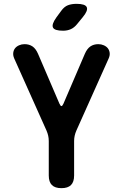

<svg xmlns="http://www.w3.org/2000/svg" viewBox="-20 -970 640 1000"><path d="M300 10Q266.5 10 250.2 -6.3Q234 -22.5 234 -56V-235.4Q234 -249.8 231 -263.2Q228 -276.6 222.3 -289.7L54.1 -665.5Q47.3 -681.1 49 -695Q50.7 -708.9 58.5 -718.7Q66.3 -728.5 79.6 -734.2Q92.8 -740 107.8 -740Q131.7 -740 149 -728.4Q166.3 -716.8 178 -689.9L289.3 -430.6Q295 -417.5 300 -417.5Q305 -417.5 310.7 -430.6L422 -689.9Q433.7 -716.8 451 -728.4Q468.3 -740 492.2 -740Q507.2 -740 520.4 -734.2Q533.7 -728.5 541.5 -718.7Q549.3 -708.9 551.2 -695Q553 -681.1 545.9 -665.5L377.7 -289.7Q372 -276.6 369 -263.2Q366 -249.8 366 -235.4V-56Q366 -22.5 349.8 -6.3Q333.5 10 300 10ZM308.6 -810Q263.6 -810 255.8 -826.9Q248.1 -843.8 274.1 -880L299.3 -914.2Q314.9 -935.6 334 -942.8Q353.2 -950 378.6 -950Q423.9 -950 431.8 -932.6Q439.7 -915.2 411.3 -880.8L381 -843.8Q366.8 -826.2 348.9 -818.1Q330.9 -810 308.6 -810Z"/></svg>

Font: Maple Mono
Style: Regular
Weight: 400
Monospace: yes
Designer: subframe7536
Version: Version 7.300